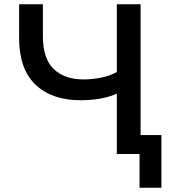

<svg xmlns="http://www.w3.org/2000/svg" viewBox="-20 -725 830 904"><path d="M637 159V0H530V-284Q511 -275 483 -267.5Q455 -260 423 -256.5Q391 -253 360 -253Q224 -253 147 -326.5Q70 -400 70 -546V-705H182V-554Q182 -449 233 -400Q284 -351 374 -351Q412 -351 454 -359Q496 -367 530 -386V-705H642V-89H740V159Z"/></svg>

Font: Nunito Sans 7pt SemiBold
Style: Regular
Weight: 600
Designer: Vernon Adams
Foundry: Vernon Adams
Version: Version 3.101;gftools[0.9.27]